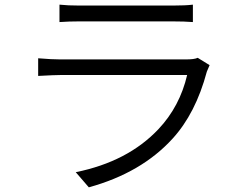

<svg xmlns="http://www.w3.org/2000/svg" viewBox="-20 -760 1040 818"><path d="M822.3 -513.7 873 -482.4Q862.3 -458 861.3 -455.1Q813.5 -276.4 714.8 -168.9Q582 -23.4 358.4 38.1L302.7 -26.4Q524.4 -71.3 655.3 -210Q746.1 -306.6 777.3 -440.4H238.3Q212.9 -440.4 142.6 -436.5V-511.7Q201.2 -506.8 238.3 -506.8H769.5Q808.6 -506.8 822.3 -513.7ZM233.4 -666V-740.2Q268.6 -736.3 319.3 -736.3H714.8Q770.5 -736.3 801.8 -740.2V-666Q766.6 -668.9 712.9 -668.9H319.3Q273.4 -668.9 233.4 -666Z"/></svg>

Font: GenEi Gothic M SemiLight
Style: Regular
Weight: 350
Designer: o_tamon (Modified); [Source Han Sans]
Ryoko NISHIZUKA  (kana & ideographs); Paul D. Hunt (Latin, Greek & Cyrillic); Wenl
Version: Version 1.1a;Original Version 1.004